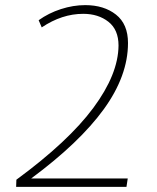

<svg xmlns="http://www.w3.org/2000/svg" viewBox="-20 -730 614 750"><path d="M44 -28Q247 -177 344.5 -308.5Q442 -440 443 -552Q443 -614 403.5 -645Q364 -676 305 -676Q222 -676 143 -623L131 -651Q170 -679 218 -694.5Q266 -710 313 -710Q386 -710 433 -673Q480 -636 480 -562Q480 -434 385.5 -303.5Q291 -173 102 -33H479L474 0H43Z"/></svg>

Font: Georama ExtraLight
Style: Italic
Weight: 200
Italic angle: -9°
Designer: Jean-Baptiste Levee
Foundry: Production Type
Version: Version 1.000